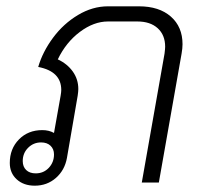

<svg xmlns="http://www.w3.org/2000/svg" viewBox="-20 -578 653 608"><path d="M558 -438Q558 -425 555 -408L483 0H429L501 -408Q503 -424 503 -430Q503 -467 479.5 -488.5Q456 -510 415 -510H322Q277 -510 233 -477Q189 -444 163 -390Q193 -376 210.5 -351.5Q228 -327 228 -296Q228 -289 226 -275L192 -78Q185 -39 157 -14.5Q129 10 90 10Q55 10 33 -10Q11 -30 11 -62Q11 -107 40 -136.5Q69 -166 114 -166Q135 -166 151 -157L172 -275Q174 -287 174 -293Q174 -352 101 -366Q115 -414 148 -458.5Q181 -503 227 -530.5Q273 -558 322 -558H420Q484 -558 521 -525.5Q558 -493 558 -438ZM151 -89Q151 -106 140 -116.5Q129 -127 110 -127Q86 -127 69 -110Q52 -93 52 -68Q52 -50 63 -39.5Q74 -29 93 -29Q118 -29 134.5 -46.5Q151 -64 151 -89Z"/></svg>

Font: Bai Jamjuree Light
Style: Italic
Weight: 300
Italic angle: -10°
Version: Version 1.000; ttfautohint (v1.6)